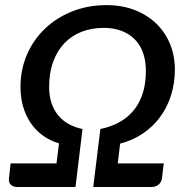

<svg xmlns="http://www.w3.org/2000/svg" viewBox="-20 -748 748 768"><path d="M353 0 381.5 -232Q419.5 -239.5 452.8 -256.8Q486 -274 510.8 -302Q535.5 -330 549.5 -370.2Q563.5 -410.5 563.5 -464.5Q563.5 -505.5 551.8 -537.8Q540 -570 518 -591.8Q496 -613.5 464.8 -625Q433.5 -636.5 395 -636.5Q346.5 -636.5 306.2 -620.8Q266 -605 237.2 -574.8Q208.5 -544.5 192.5 -500.5Q176.5 -456.5 176.5 -400Q176.5 -363 186.5 -334.5Q196.5 -306 214 -285.2Q231.5 -264.5 256 -251.2Q280.5 -238 310 -232L282 0H49Q31.5 0 22.5 -10Q13.5 -20 16 -36L22.5 -94.5H206L216 -174.5Q179 -185.5 150.2 -206.8Q121.5 -228 102 -257.2Q82.5 -286.5 72.2 -322.5Q62 -358.5 62 -399.5Q62 -470.5 88.2 -530.5Q114.5 -590.5 160.8 -634.2Q207 -678 269.8 -702.8Q332.5 -727.5 406 -727.5Q468.5 -727.5 519 -707.8Q569.5 -688 605.2 -653.5Q641 -619 660.2 -571.8Q679.5 -524.5 679.5 -469.5Q679.5 -415 664.2 -366.8Q649 -318.5 620.5 -280Q592 -241.5 551.5 -214Q511 -186.5 460.5 -173.5L451 -94.5H635L628 -36Q626.5 -20 614.8 -10Q603 0 586 0Z"/></svg>

Font: Lato Semibold
Style: Italic
Weight: 600
Italic angle: -7°
Designer: Lukasz Dziedzic
Foundry: tyPoland Lukasz Dziedzic
Version: Version 2.006; 2014-01-15